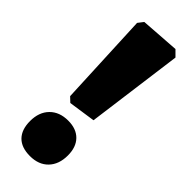

<svg xmlns="http://www.w3.org/2000/svg" viewBox="-229 -697 732 732"><g transform="rotate(45 137.0 -331.5)"><path d="M225 -672 248 -649 196 -259 87 -243 68 -261 51 -639 68 -661ZM129 -190Q173 -190 197.5 -165Q222 -140 222 -95Q222 -47 195 -19Q168 9 121 9Q75 9 51 -15.5Q27 -40 27 -86Q27 -134 54.5 -162Q82 -190 129 -190Z"/></g></svg>

Font: Alegreya Sans SC Black
Style: Regular
Weight: 900
Designer: Juan Pablo del Peral
Foundry: Huerta Tipografica
Version: Version 2.007